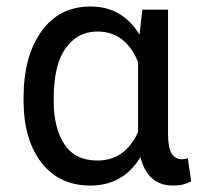

<svg xmlns="http://www.w3.org/2000/svg" viewBox="-20 -558 615 588"><path d="M52.2 -248.5V-258.8Q52.2 -385.3 106.7 -461.7Q161.1 -538.1 257.8 -538.1Q354.5 -538.1 407.2 -452.1L416 -528.3H494.6V-148.9Q494.6 -105.5 505.6 -87.9Q516.6 -70.3 537.1 -70.3Q544.4 -70.3 555.2 -73.2L565.4 -2.9Q543 10.3 510.3 10.3Q431.6 10.3 410.2 -77.1Q357.4 10.3 256.8 10.3Q160.6 10.3 106.4 -60.8Q52.2 -131.8 52.2 -248.5ZM144.5 -258.8V-248.5Q144.5 -166 177.2 -116.2Q210 -66.4 277.8 -66.4Q363.8 -66.4 402.8 -153.8V-368.2Q364.3 -461.4 278.8 -461.4Q232.9 -461.4 201.9 -433.6Q170.9 -405.8 157.7 -361.3Q144.5 -316.9 144.5 -258.8Z"/></svg>

Font: Bert Sans Medium
Style: Regular
Weight: 500
Designer: Christian Robertson, Adam Twardoch, & Cristiano Sobral
Foundry: Google
Version: Version 12.135;January 10, 2020;FontCreator 12.0.0.2547 64-b